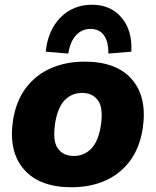

<svg xmlns="http://www.w3.org/2000/svg" viewBox="-20 -779 657 810"><path d="M15 0ZM282 11Q146 11 80.5 -65Q15 -141 35 -272Q48 -354 90 -409Q132 -464 195.5 -491.5Q259 -519 337 -519Q473 -519 537.5 -443Q602 -367 582 -236Q569 -154 527.5 -99Q486 -44 423 -16.5Q360 11 282 11ZM292 -121Q334 -121 364 -151Q394 -181 405 -246Q417 -322 394 -354.5Q371 -387 326 -387Q283 -387 253.5 -357Q224 -327 213 -262Q201 -186 223.5 -153.5Q246 -121 292 -121ZM268 -553 173 -561Q182 -651 235 -705Q288 -759 368 -759Q447 -759 493 -704.5Q539 -650 534 -561L437 -553Q438 -603 418.5 -630Q399 -657 362 -657Q325 -657 300.5 -630Q276 -603 268 -553Z"/></svg>

Font: Winston ExtraBold
Style: Italic
Weight: 800
Italic angle: -9°
Designer: Original fonts by Vernon Adams / Changes by Cristiano Sobral
Foundry: Original fonts by Vernon Adams / Changes by Cristiano Sobral
Version: Version 2.503;July 17, 2020;FontCreator 13.0.0.2655 64-bit